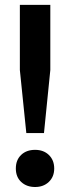

<svg xmlns="http://www.w3.org/2000/svg" viewBox="-20 -760 288 788"><path d="M88 -214 61.5 -472.5V-740H186.5V-472.5L160.5 -214ZM124 7.5Q89.5 7.5 67.2 -13Q45 -33.5 45 -68.5Q45 -103.5 66.8 -124.2Q88.5 -145 124 -145Q159 -145 180.8 -123.8Q202.5 -102.5 202.5 -68.5Q202.5 -34.5 180.5 -13.5Q158.5 7.5 124 7.5Z"/></svg>

Font: Encode Sans Condensed SemiBold
Style: Regular
Weight: 600
Width: 3
Designer: Multiple Designers
Foundry: Impallari Type
Version: Version 3.000; ttfautohint (v1.8.3) -l 8 -r 50 -G 200 -x 14 